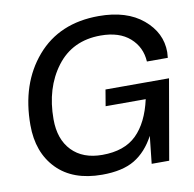

<svg xmlns="http://www.w3.org/2000/svg" viewBox="-81 -804 905 896"><g transform="rotate(-10 371.5 -356.0)"><path d="M332 10Q194 10 118 -68Q42 -146 42 -276Q42 -472 149.5 -597Q257 -722 444 -722Q576 -722 653 -657.5Q730 -593 730 -501Q730 -492 728 -474H629Q625 -543 575 -587Q525 -631 437 -631Q303 -631 228 -531.5Q153 -432 153 -284Q153 -189 205 -135Q257 -81 349 -81Q454 -81 511.5 -137.5Q569 -194 593 -302H403L416 -379H717L651 0H568L582 -130Q544 -59 486.5 -24.5Q429 10 332 10Z"/></g></svg>

Font: Creato Display Medium
Style: Italic
Weight: 500
Italic angle: -10°
Version: Version 1.000